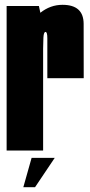

<svg xmlns="http://www.w3.org/2000/svg" viewBox="-20 -625 375 797"><path d="M176.5 -300.5V-466Q176.5 -492.5 169 -492.5Q161.5 -492.5 160.2 -469Q159 -445.5 159 -423V0H7.5V-600H141.5L147.5 -572Q189 -605 239.5 -605Q327 -605 327.2 -526Q327.5 -447 327.5 -300.5ZM76.8 152.2 111.2 30.3H207.2L125.4 152.2Z"/></svg>

Font: Anybody UltraCondensed ExtraBold
Style: Regular
Weight: 800
Width: 1
Designer: Tyler Finck
Foundry: Etcetera Type Company
Version: Version 1.010; ttfautohint (v1.8.3) -l 8 -r 50 -G 200 -x 14 